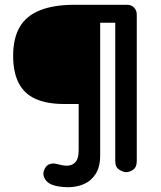

<svg xmlns="http://www.w3.org/2000/svg" viewBox="-20 -720 672 803"><path d="M508 0Q495 0 478.5 -10.5Q462 -21 462 -46V-655L476 -625H389L399 -644V-71Q399 -22 380 7.5Q361 37 330.5 50Q300 63 264 63Q245 63 224 59.5Q203 56 188 48Q173 40 165 22.5Q157 5 167 -14Q175 -30 189 -34Q203 -38 214 -35Q226 -32 237.5 -29.5Q249 -27 259 -27Q282 -27 295.5 -42Q309 -57 309 -91V-323L335 -285H249Q176 -285 128.5 -306.5Q81 -328 58 -373Q35 -418 35 -486Q35 -561 63 -608Q91 -655 148.5 -677.5Q206 -700 292 -700H511Q529 -700 540.5 -688.5Q552 -677 552 -659V-46Q552 -21 537 -10.5Q522 0 508 0Z"/></svg>

Font: zvoove
Style: Bold
Weight: 700
Designer: Vernon Adams (Nunito) & Andrew Paglinawan (Quicksand)
Foundry: zvoove
Version: Version 3.006